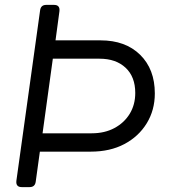

<svg xmlns="http://www.w3.org/2000/svg" viewBox="-20 -765 694 785"><path d="M69 0Q44 0 47 -26L144 -723Q147 -745 169 -745H201Q226 -745 223 -719L207 -600H391Q493 -600 553 -541Q613 -482 613 -383Q613 -315 580 -261Q547 -207 488.5 -176Q430 -145 351 -145H143L126 -22Q123 0 101 0ZM154 -220H355Q408 -220 448 -241.5Q488 -263 510.5 -300Q533 -337 533 -385Q533 -451 493.5 -488Q454 -525 387 -525H196Z"/></svg>

Font: Pitagon Sans Text
Style: Italic
Weight: 400
Italic angle: -8°
Designer: Travis Tran
Foundry: Pitagon
Version: Version 1.001; ttfautohint (v1.8.4.7-5d5b);gftools[0.9.26]